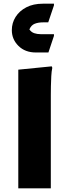

<svg xmlns="http://www.w3.org/2000/svg" viewBox="-20 -1019 374 1039"><path d="M79 -642 260 -660 263 -652Q259 -634 257.5 -607Q256 -580 255.5 -552Q255 -524 255 -504V0H79ZM44 -856Q44 -895 64.5 -927.5Q85 -960 122.5 -979.5Q160 -999 212 -999H272V-990L241 -898H213Q187 -898 168 -890.5Q149 -883 139 -860Q149 -845 165 -839.5Q181 -834 201 -834H272V-825L242 -735H174Q116 -735 80 -770.5Q44 -806 44 -856Z"/></svg>

Font: Kufam
Style: Bold Italic
Weight: 700
Italic angle: -11°
Designer: Artur Schmal
Foundry: Original Type
Version: Version 1.301; ttfautohint (v1.8.3)